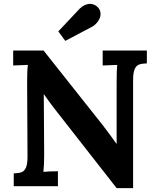

<svg xmlns="http://www.w3.org/2000/svg" viewBox="-20 -961 813 991"><path d="M48 0ZM667 -547V10H582L262 -399Q237 -431 207 -474H206L208 -164Q208 -108 204 -74Q236 -77 279 -77V0H51V-66Q78 -67 92 -72.5Q106 -78 114 -96Q122 -114 122 -153L120 -536Q120 -603 124 -626L48 -623V-700H205L511 -314Q553 -259 581 -219H582V-536Q582 -601 585 -626L510 -623V-700H738V-634Q711 -633 697 -627.5Q683 -622 675 -604Q667 -586 667 -547ZM499 -889Q499 -871 487.5 -853.5Q476 -836 459 -825L317 -750L281 -799L392 -917Q403 -928 417 -934.5Q431 -941 445 -941Q471 -941 489 -919Q499 -905 499 -889Z"/></svg>

Font: Sumana
Style: Bold
Weight: 700
Designer: Cyreal, Alexei Vanyashin (Devanagari), Olga Karpushina (Latin)
Foundry: Cyreal
Version: Version 1.015;PS 001.015;hotconv 1.0.70;makeotf.lib2.5.58329